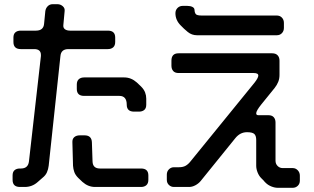

<svg xmlns="http://www.w3.org/2000/svg" viewBox="-20 -787 1496 915"><path d="M381 -330H549Q584 -330 584 -288Q584 -255 619 -255H642Q658 -255 667.5 -263Q677 -271 677 -288V-317Q677 -332 671.5 -346.5Q666 -361 652 -375L632 -394Q605 -418 572 -418H381Q365 -418 355.5 -409.5Q346 -401 346 -384V-363Q346 -330 381 -330ZM353 61 373 80Q400 104 433 104H652Q668 104 677.5 95.5Q687 87 687 70V49Q687 16 652 16H456Q422 16 421 -18L418 -108Q417 -142 383 -142H360Q344 -142 334 -133.5Q324 -125 325 -108L328 3Q329 18 334 32.5Q339 47 353 61ZM175 -520 118 -18Q114 16 80 16H75Q59 16 49.5 24Q40 32 40 49V70Q40 104 75 104H98Q133 104 159 81L183 60Q197 49 203.5 34.5Q210 20 212 3L268 -520Q271 -553 306 -553H494Q510 -553 519.5 -561.5Q529 -570 529 -587V-608Q529 -641 494 -641H314Q298 -641 289 -648Q280 -655 282 -669L288 -734Q290 -748 279 -757.5Q268 -767 254 -767H231Q217 -767 207.5 -757.5Q198 -748 196 -734L190 -673Q187 -641 151 -641H79Q63 -641 53.5 -633Q44 -625 44 -608V-587Q44 -553 79 -553H143Q175 -553 175 -525Z M841 -666Q856 -650 875 -634.5Q894 -619 919 -619H1299Q1314 -619 1323.5 -629Q1333 -639 1333 -654V-678Q1333 -693 1323.5 -703Q1314 -713 1299 -713H941Q917 -713 912 -721Q907 -729 907 -739Q907 -749 897 -754Q887 -759 872 -759H851Q836 -759 826 -749Q816 -739 816 -724Q816 -691 841 -666ZM809 104H881Q896 104 911 96Q926 88 936 76L1101 -128Q1124 -157 1157 -157Q1183 -157 1192 -148.5Q1201 -140 1201 -120V3Q1201 18 1207.5 34.5Q1214 51 1225 62Q1227 64 1230 67Q1233 70 1236 73Q1238 76 1241 79Q1244 82 1246 84Q1257 95 1273 101.5Q1289 108 1304 108H1375Q1389 108 1399 98.5Q1409 89 1409 74V50Q1409 35 1399 24.5Q1389 14 1375 14H1327Q1313 14 1303 4Q1293 -6 1293 -21V-203Q1293 -219 1284.5 -228.5Q1276 -238 1259 -238H1211Q1201 -238 1201 -247Q1201 -259 1225 -289L1289 -368Q1300 -382 1306 -397Q1312 -412 1312 -430V-498Q1312 -514 1303 -523.5Q1294 -533 1277 -533H831Q797 -533 797 -498V-474Q797 -458 805.5 -448.5Q814 -439 831 -439H1189Q1211 -439 1211 -427Q1211 -416 1193 -393L888 -18Q877 -4 864.5 3Q852 10 833 10H809Q795 10 785 20Q775 30 775 45V70Q775 85 785 94.5Q795 104 809 104Z"/></svg>

Font: WDXL Lubrifont TC
Style: Regular
Weight: 400
Designer: [WDXL Lubrifont] Copyright 2020-2022 (c) NightFurySL2001, Skr-ZERO; [ZCOOL QingKe HuangYou] Copyright 2018-2022 (c) The 
Version: Version 2.001;hotconv 1.1.1;makeotfexe 2.6.0